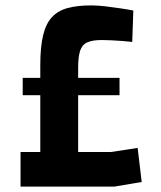

<svg xmlns="http://www.w3.org/2000/svg" viewBox="-20 -690 595 710"><path d="M56 0V-128H129V-338H64V-402H129V-449Q129 -517 139.5 -560Q150 -603 172.5 -627Q195 -651 231 -660.5Q267 -670 317 -670Q342 -670 370.5 -666.5Q399 -663 426.5 -659Q454 -655 473 -651L469 -535Q453 -537 432 -538.5Q411 -540 391 -541Q371 -542 357 -542Q321 -542 302 -533Q283 -524 276 -501.5Q269 -479 269 -440V-402H422V-338H269V-128H391L489 -143L504 -17L403 0Z"/></svg>

Font: Cairo Play ExtraBold
Style: Regular
Weight: 800
Version: Version 3.119